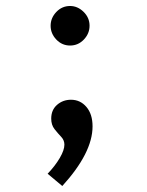

<svg xmlns="http://www.w3.org/2000/svg" viewBox="-20 -452 490 641"><path d="M214 -300Q187 -300 168 -320Q149 -340 149 -366Q149 -392 168 -412Q187 -432 214 -432Q239 -432 259 -412.5Q279 -393 279 -366Q279 -340 260 -320Q241 -300 214 -300ZM188 169 139 128Q164 102 179.5 75.5Q195 49 195 31Q195 16 184 4.5Q173 -7 162 -21Q151 -35 151 -56Q151 -85 170.5 -102Q190 -119 217 -119Q248 -119 268.5 -95Q289 -71 289 -30Q289 58 188 169Z"/></svg>

Font: Inconsolata SemiCondensed SemiBold
Style: Regular
Weight: 600
Width: 4
Monospace: yes
Designer: Raph Levien, Cyreal, Brenton Simpson
Foundry: Raph Levien, Cyreal, Google
Version: Version 3.001; ttfautohint (v1.8.2.53-6de2)